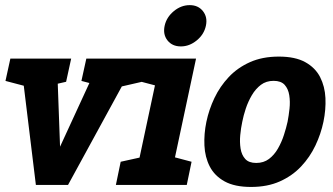

<svg xmlns="http://www.w3.org/2000/svg" viewBox="-20 -732 1320 760"><path d="M205 -500 217.7 -151.3 378.3 -500H522.3L249.3 0H122L61 -500ZM400.3 -375.7 482.3 -500H562.3L542.3 -408.3ZM77.7 -391.7 1.7 -411.7 21 -500H101ZM378.3 -391.7 302.3 -411.7 321.7 -500H401.7ZM99.7 -375.7 181.7 -500H261.7L241.7 -408.3Z M509.3 0 616 -500H756L649.3 0ZM696 -548.3Q661.7 -548.3 643 -572Q624.3 -595.7 631.7 -630Q639 -663.7 667.8 -687.7Q696.7 -711.7 731 -711.7Q764.7 -711.7 783.5 -687.7Q802.3 -663.7 795 -630Q787.7 -595.7 758.7 -572Q729.7 -548.3 696 -548.3ZM602.7 -391.7 526.7 -411.7 546 -500H626ZM438.7 0 457.7 -91.7 563.3 -115 518.7 0ZM639.3 0 638 -118.3 738.3 -91.7 719.3 0Z M797 -250Q807 -298 828.8 -344Q850.7 -390 885.5 -427Q920.3 -464 969.5 -486Q1018.7 -508 1083.7 -508Q1148.7 -508 1188.3 -486Q1228 -464 1247 -427Q1266 -390 1268.2 -344Q1270.3 -298 1260.3 -250Q1250.3 -202 1228.5 -156Q1206.7 -110 1171.8 -73Q1137 -36 1087.8 -14Q1038.7 8 973.7 8Q908.7 8 869 -14Q829.3 -36 810.3 -73Q791.3 -110 789.2 -156Q787 -202 797 -250ZM939 -250Q933.7 -225.7 931 -197.5Q928.3 -169.3 932.3 -144Q936.3 -118.7 950.7 -102.8Q965 -87 994.3 -87Q1023.7 -87 1044.7 -102.8Q1065.7 -118.7 1080.2 -144Q1094.7 -169.3 1103.8 -197.5Q1113 -225.7 1118.3 -250Q1123 -274.3 1126 -302Q1129 -329.7 1125 -355Q1121 -380.3 1106.7 -396.2Q1092.3 -412 1063 -412Q1033.7 -412 1012.7 -396.2Q991.7 -380.3 976.8 -355Q962 -329.7 952.8 -302Q943.7 -274.3 939 -250Z"/></svg>

Font: Epunda Slab Light
Style: Italic
Weight: 300
Italic angle: -12°
Designer: Simon Atzbach
Foundry: typofactur
Version: Version 1.102